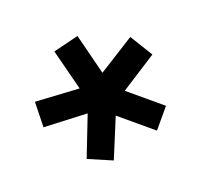

<svg xmlns="http://www.w3.org/2000/svg" viewBox="-75 -807 575 538"><g transform="rotate(20 212.5 -538.5)"><path d="M389 -499H266L304 -379L231 -357L190 -478L87 -399L40 -458L145 -536L43 -609L89 -672L190 -599L229 -720L304 -695L266 -573H389Z"/></g></svg>

Font: Titillium Web
Style: Bold
Weight: 700
Version: Version 1.001;PS 57.000;hotconv 1.0.70;makeotf.lib2.5.55311